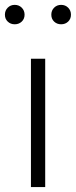

<svg xmlns="http://www.w3.org/2000/svg" viewBox="-20 -762 310 782"><path d="M164.1 0H106V-522.9H164.1ZM200.4 -730.7Q211.9 -742.2 229 -742.2Q246.1 -742.2 257.6 -730.7Q269 -719.2 269 -702.1Q269 -685.1 257.6 -674.1Q246.1 -663.1 229 -663.1Q211.9 -663.1 200.4 -674.1Q189 -685.1 189 -702.1Q189 -719.2 200.4 -730.7ZM11.5 -730.7Q22.9 -742.2 40 -742.2Q57.1 -742.2 68.6 -730.7Q80.1 -719.2 80.1 -702.1Q80.1 -685.1 68.6 -674.1Q57.1 -663.1 40 -663.1Q22.9 -663.1 11.5 -674.1Q0 -685.1 0 -702.1Q0 -719.2 11.5 -730.7Z"/></svg>

Font: FiraSans-Light
Style: Regular
Weight: 300
Designer: Carrois Corporate & Edenspiekermann AG
Foundry: Carrois Corporate GbR & Edenspiekermann AG
Version: Version 3.106;PS 003.106;hotconv 1.0.70;makeotf.lib2.5.58329